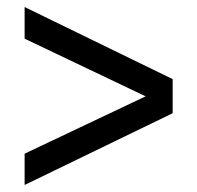

<svg xmlns="http://www.w3.org/2000/svg" viewBox="-20 -516 561 546"><path d="M50 10V-79L432 -260V-224L50 -406V-496L471 -291V-194Z"/></svg>

Font: Teachers Medium
Style: Regular
Weight: 500
Designer: Alfredo Marco Pradil, Chank Diesel
Version: Version 1.001